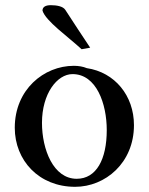

<svg xmlns="http://www.w3.org/2000/svg" viewBox="-20 -708 575 741"><path d="M328 -524C296 -571 263 -623 232 -670C223 -684 198 -688 176 -688C157 -688 144 -682 144 -667C156 -627 243 -566 295 -518ZM265 -454C149 -454 37 -362 37 -215C37 -89 130 13 270 13C386 13 497 -79 497 -225C497 -339 423 -429 315 -445C301 -451 283 -454 265 -454ZM260 -422C352 -422 392 -308 392 -206C392 -93 352 -18 276 -18C186 -18 142 -131 142 -234C142 -346 200 -422 260 -422Z"/></svg>

Font: Sibila
Style: Regular
Weight: 400
Designer: Stefan Peev
Foundry: Context Ltd
Version: Version 1.000